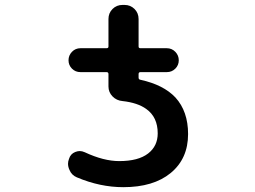

<svg xmlns="http://www.w3.org/2000/svg" viewBox="-20 -775 1040 784"><path d="M483.4 -10.7Q388.7 -10.7 293.9 -50.8Q272.5 -59.6 263.7 -81.1Q257.8 -93.8 257.8 -106.4Q257.8 -116.2 261.7 -126Q267.6 -146.5 287.1 -154.3Q296.9 -158.2 305.7 -158.2Q315.4 -158.2 326.2 -153.3Q403.3 -117.2 466.8 -117.2Q544.9 -117.2 585 -148.4Q624 -178.7 624 -230.5Q624 -296.9 577.1 -330.1Q542 -355.5 480.5 -362.3Q456.1 -364.3 439.5 -381.3Q422.9 -398.4 422.9 -421.9V-472.7Q422.9 -480.5 415 -480.5H308.6Q288.1 -480.5 273.9 -494.6Q259.8 -508.8 259.8 -528.8Q259.8 -548.8 273.9 -563.5Q288.1 -578.1 308.6 -578.1H415Q422.9 -578.1 422.9 -585V-697.3Q422.9 -721.7 439.5 -738.3Q456.1 -754.9 480.5 -754.9H488.3Q512.7 -754.9 529.3 -738.3Q545.9 -721.7 545.9 -697.3V-585Q545.9 -578.1 553.7 -578.1H661.1Q681.6 -578.1 695.8 -563.5Q710 -548.8 710 -528.8Q710 -508.8 695.8 -494.6Q681.6 -480.5 661.1 -480.5H553.7Q545.9 -480.5 545.9 -472.7V-458Q545.9 -450.2 553.7 -449.2Q647.5 -428.7 696.3 -377Q748 -320.3 748 -227.5Q748 -127 676.8 -68.4Q606.4 -10.7 483.4 -10.7Z"/></svg>

Font: Rounded Mgen+ 1m medium
Style: Regular
Weight: 500
Designer: [Source Han Sans]
Ryoko NISHIZUKA  (kana & ideographs); Paul D. Hunt (Latin, Greek & Cyrillic); Wenlong ZHANG  (bopomofo
Version: Version 1.059.20150602